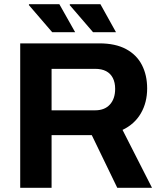

<svg xmlns="http://www.w3.org/2000/svg" viewBox="-20 -892 770 912"><path d="M76 0V-686H452Q528 -686 578.5 -659Q629 -632 654 -583.5Q679 -535 679 -472Q679 -405 649 -353.5Q619 -302 562 -275L702 0H537L416 -250H225V0ZM225 -368H432Q477 -368 502 -395.5Q527 -423 527 -470Q527 -500 516 -521.5Q505 -543 484 -554Q463 -565 432 -565H225ZM422 -739 311 -868 312 -872H457L531 -739ZM228 -739 117 -868 118 -872H262L337 -739Z"/></svg>

Font: Archivo SemiBold
Style: Bold
Weight: 700
Version: Version 2.001